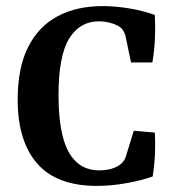

<svg xmlns="http://www.w3.org/2000/svg" viewBox="-20 -601 568 630"><path d="M298 9Q166 9 102 -64.5Q38 -138 38 -274Q38 -379 72.5 -447Q107 -515 169.5 -548Q232 -581 317 -581Q358 -581 403.5 -573.5Q449 -566 488 -552Q490 -517 488.5 -477.5Q487 -438 480 -396H410L391 -486Q388 -494 384 -501Q380 -508 371 -514Q360 -521 342 -526Q324 -531 304 -531Q242 -531 207 -474.5Q172 -418 172 -288Q172 -210 185.5 -155Q199 -100 229 -71Q259 -42 306 -42Q326 -42 345 -47Q364 -52 378 -64Q383 -69 387 -74.5Q391 -80 394 -91L419 -172L488 -166Q490 -134 488.5 -97Q487 -60 481 -22Q445 -9 395 0Q345 9 298 9Z"/></svg>

Font: Yrsa SemiBold
Style: Regular
Weight: 600
Version: Version 2.004